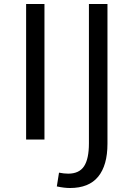

<svg xmlns="http://www.w3.org/2000/svg" viewBox="-20 -700 670 963"><path d="M111 0ZM111 -680H203V0H111ZM265 235 276 166Q301 171 322 171Q377 171 401.5 134Q426 97 426 19V-680H519V21Q519 129 472.5 186Q426 243 331 243Q302 243 265 235Z"/></svg>

Font: Martel Sans
Style: Regular
Weight: 400
Designer: Dan Reynolds and Mathieu Réguer
Foundry: Dan Reynolds and Mathieu Réguer
Version: Version 1.002; ttfautohint (v1.1) -l 5 -r 5 -G 72 -x 0 -D la